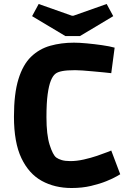

<svg xmlns="http://www.w3.org/2000/svg" viewBox="-20 -930 658 963"><path d="M339 13Q255 13 190 -22.5Q125 -58 87.5 -136.5Q50 -215 50 -345Q50 -460 72.5 -533Q95 -606 136 -645.5Q177 -685 232 -700.5Q287 -716 351 -716Q377 -716 415 -712.5Q453 -709 491.5 -703.5Q530 -698 555 -691L538 -563Q526 -565 501 -567Q476 -569 447 -572Q418 -575 393.5 -576.5Q369 -578 357 -578Q316 -578 292.5 -573.5Q269 -569 258 -560Q245 -550 235 -525.5Q225 -501 219 -457Q213 -413 213 -342Q213 -254 229 -203.5Q245 -153 262 -140Q273 -132 290 -127Q307 -122 333 -122Q365 -122 400.5 -130Q436 -138 467 -148.5Q498 -159 518 -167Q538 -175 538 -175L583 -56Q583 -56 565 -45.5Q547 -35 514 -21.5Q481 -8 436.5 2.5Q392 13 339 13ZM308 -749 141 -849 174 -910 341 -851H348L515 -910L548 -849L381 -749Z"/></svg>

Font: Ruda SemiBold
Style: Bold
Weight: 900
Designer: Mariela Monsalve and Angelina Sanchez
Foundry: Mariela Monsalve and Angelina Sanchez
Version: Version 2.000